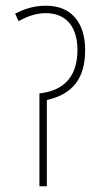

<svg xmlns="http://www.w3.org/2000/svg" viewBox="-20 -652 359 672"><path d="M142 -632C99 -632 65 -621 33 -604L45 -578C75 -595 108 -606 139 -606C218 -606 251 -551 251 -477C251 -398 217 -336 118 -325V0H144V-302C234 -322 278 -377 278 -477C278 -572 230 -632 142 -632Z"/></svg>

Font: Noto Sans Devanagari ExtraCondensed Thin
Style: Regular
Weight: 100
Width: 2
Designer: Jelle Bosma - Monotype Design Team
Foundry: Monotype Imaging Inc.
Version: Version 2.004